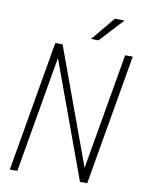

<svg xmlns="http://www.w3.org/2000/svg" viewBox="-96 -962 780 1030"><g transform="rotate(10 293.5 -447.5)"><path d="M452.1 0 574.7 -710.9H533.2L423.8 -78.6L192.4 -710.9H152.8L30.3 0H71.3L180.7 -633.8L412.6 0ZM444.8 -894.5 337.9 -765.6 378.4 -765.1 497.6 -894Z"/></g></svg>

Font: Roboto Mono ExtraLight
Style: Italic
Weight: 250
Italic angle: -10°
Monospace: yes
Designer: Google
Version: Version 3.000